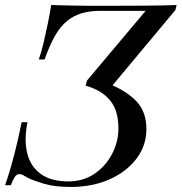

<svg xmlns="http://www.w3.org/2000/svg" viewBox="-53 -728 721 762"><path d="M648 -708 643 -688 375 -367 380 -395Q448 -368 488 -326.5Q528 -285 528 -216Q528 -150 488.5 -98Q449 -46 381 -16Q313 14 227 14Q162 14 118.5 0.5Q75 -13 56 -23Q47 -28 39.5 -32.5Q32 -37 24 -37Q13 -37 5.5 -25.5Q-2 -14 -10 7H-33Q-25 -15 -16 -44.5Q-7 -74 5.5 -122Q18 -170 33 -243H56Q42 -173 55 -120Q68 -67 109 -37.5Q150 -8 218 -8Q277 -8 321.5 -38Q366 -68 391.5 -116.5Q417 -165 417 -219Q417 -289 384 -329.5Q351 -370 287 -388L292 -408L525 -685H347Q303 -685 270 -675Q237 -665 211 -643Q185 -621 164 -583.5Q143 -546 124 -492H101Q112 -524 120.5 -560.5Q129 -597 137 -635.5Q145 -674 150 -708Q186 -707 228 -706Q270 -705 312.5 -705Q355 -705 390 -705Q451 -705 520.5 -705.5Q590 -706 648 -708Z"/></svg>

Font: Playfair Display Medium
Style: Italic
Weight: 500
Italic angle: -14°
Designer: Claus Eggers Sørensen
Foundry: Claus Eggers Sørensen
Version: Version 1.203